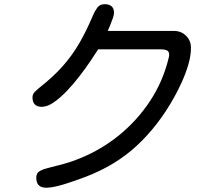

<svg xmlns="http://www.w3.org/2000/svg" viewBox="-20 -834 1040 897"><path d="M195.3 43Q149.4 43 149.4 -3.9Q149.4 -26.4 167 -35.6Q184.6 -44.9 203.1 -48.8Q242.2 -58.6 279.8 -68.8Q317.4 -79.1 354.5 -94.7Q455.1 -135.7 538.6 -204.1Q622.1 -272.5 681.2 -362.3Q740.2 -452.1 766.6 -557.6Q767.6 -559.6 769 -567.9Q770.5 -576.2 770.5 -577.1Q770.5 -593.8 759.8 -598.6Q749 -603.5 735.4 -603.5H438.5Q425.8 -583 403.3 -549.8Q380.9 -516.6 352.5 -479.5Q324.2 -442.4 293 -409.7Q261.7 -377 231.4 -356Q201.2 -335 175.8 -335Q131.8 -335 131.8 -378.9Q131.8 -394.5 144 -406.2Q156.2 -418 166 -425.8Q230.5 -476.6 273.9 -525.9Q317.4 -575.2 350.6 -632.3Q383.8 -689.5 415 -763.7Q422.9 -782.2 434.6 -798.3Q446.3 -814.5 469.7 -814.5Q489.3 -814.5 501 -804.7Q512.7 -794.9 512.7 -774.4Q512.7 -764.6 506.8 -748Q501 -731.4 494.1 -714.8Q487.3 -698.2 483.4 -689.5H793Q826.2 -689.5 849.1 -667Q872.1 -644.5 872.1 -611.3Q872.1 -573.2 859.9 -532.2Q847.7 -491.2 830.1 -452.1Q812.5 -413.1 793.9 -379.9Q720.7 -248 620.1 -154.3Q519.5 -60.5 377 -6.8Q355.5 1 321.3 13.2Q287.1 25.4 252.9 34.2Q218.8 43 195.3 43Z"/></svg>

Font: Kosugi Maru
Style: Regular
Weight: 400
Designer: MOTOYA
Version: Version 4.002